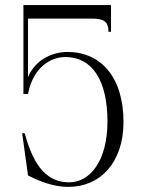

<svg xmlns="http://www.w3.org/2000/svg" viewBox="-20 -720 565 754"><path d="M406 -595H416V-700H72V-351H90C110 -456 179 -496 237 -496C343 -496 402 -403 402 -243C402 -89 334 -4 252 -4C171 -4 114 -58 77 -197H67L90 -31C146 -2 200 14 248 14C373 14 465 -81 465 -241C465 -418 375 -516 245 -516C185 -516 118 -485 90 -417V-647H341C388 -647 406 -635 406 -595Z"/></svg>

Font: Sprat Condensed Light
Style: Regular
Weight: 300
Width: 3
Designer: Ethan Nakache
Foundry: Collletttivo
Version: Version 2.000;Glyphs 3.2 (3217)